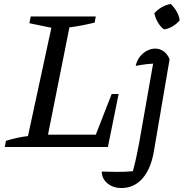

<svg xmlns="http://www.w3.org/2000/svg" viewBox="-20 -741 926 968"><path d="M543 -267H578L524 0H4L10 -31Q39 -40 66.5 -46Q94 -52 121 -55L239 -601L128 -624L135 -658H463L457 -627Q387 -610 330 -603L222 -62H463ZM781 -421Q749 -421 719.5 -417.5Q690 -414 664 -409Q670 -436 685.5 -455.5Q701 -475 721.5 -485.5Q742 -496 762 -496Q786 -496 805.5 -482Q825 -468 835 -442ZM835 -442 756 21Q741 110 698.5 158.5Q656 207 592 207Q563 207 541 196Q519 185 506 166.5Q493 148 493 124Q526 125 568.5 125.5Q611 126 650 122Q658 93 663 70.5Q668 48 672.5 25.5Q677 3 682 -23L757 -449ZM841 -721Q858 -705 870.5 -683Q883 -661 886 -639Q872 -621 850 -608Q828 -595 806 -593Q788 -607 775.5 -629Q763 -651 758 -674Q774 -692 795.5 -704.5Q817 -717 841 -721Z"/></svg>

Font: Piazzolla Thin Medium
Style: Italic
Weight: 500
Italic angle: -11.3°
Version: Version 2.005